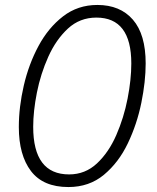

<svg xmlns="http://www.w3.org/2000/svg" viewBox="-20 -745 634 775"><path d="M568 -489Q568 -606 516.5 -665.5Q465 -725 373 -725Q294 -725 234.5 -679Q175 -633 135.5 -559.5Q96 -486 76 -399.5Q56 -313 56 -232Q56 -119 105 -54.5Q154 10 256 10Q340 10 399.5 -39.5Q459 -89 496 -166.5Q533 -244 550.5 -330Q568 -416 568 -489ZM114 -233Q114 -296 129 -371.5Q144 -447 175 -516Q206 -585 254 -629.5Q302 -674 369 -674Q510 -674 510 -489Q510 -424 495 -347Q480 -270 449.5 -200Q419 -130 371.5 -85.5Q324 -41 259 -41Q114 -41 114 -233Z"/></svg>

Font: Noto Sans UI SemiCondensed Light
Style: Italic
Weight: 300
Width: 4
Designer: Monotype Design Team
Foundry: Monotype Imaging Inc.
Version: 1.001